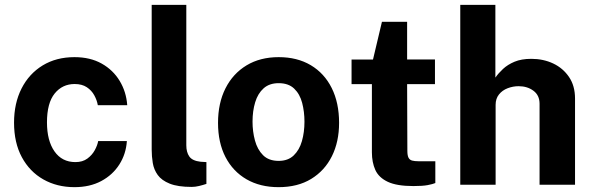

<svg xmlns="http://www.w3.org/2000/svg" viewBox="-20 -763 2451 793"><path d="M287.5 10Q215.5 10 159 -22Q102.5 -54 70.2 -113.8Q38 -173.5 38 -256.5Q38 -336.5 69 -397.5Q100 -458.5 156.2 -492.8Q212.5 -527 287.5 -527Q352.5 -527 399.8 -500.5Q447 -474 474.2 -429Q501.5 -384 505.5 -328.5H384Q380.5 -349 369.5 -369.2Q358.5 -389.5 338.5 -402.8Q318.5 -416 288.5 -416Q237.5 -416 205.8 -376.8Q174 -337.5 174 -257.5Q174 -182 205 -137.8Q236 -93.5 291.5 -93.5Q321 -93.5 340.8 -108Q360.5 -122.5 371.5 -142.8Q382.5 -163 385.5 -180.5H504Q500.5 -127 473 -83.8Q445.5 -40.5 398.2 -15.2Q351 10 287.5 10Z M771.5 9Q714.5 9 681 -4.5Q647.5 -18 631.5 -40.2Q615.5 -62.5 611 -89.8Q606.5 -117 606.5 -145V-743H749.5V-163Q749.5 -134.5 761.8 -116.8Q774 -99 808 -95L832.5 -93.5V-3.5Q817.5 1.5 802 5.2Q786.5 9 771.5 9Z M1130.5 10Q1054.5 10 998.2 -22.5Q942 -55 911.2 -114.5Q880.5 -174 880.5 -255.5Q880.5 -337 911.2 -398Q942 -459 998.2 -493Q1054.5 -527 1131 -527Q1207.5 -527 1263.5 -493.8Q1319.5 -460.5 1350 -399.5Q1380.5 -338.5 1380.5 -255.5Q1380.5 -177.5 1350.8 -117.8Q1321 -58 1265.2 -24Q1209.5 10 1130.5 10ZM1131 -98.5Q1169.5 -98.5 1193 -121Q1216.5 -143.5 1227 -180.2Q1237.5 -217 1237.5 -260.5Q1237.5 -301.5 1228 -338Q1218.5 -374.5 1195 -397Q1171.5 -419.5 1131 -419.5Q1092.5 -419.5 1068.8 -398.2Q1045 -377 1034 -340.8Q1023 -304.5 1023 -260.5Q1023 -220 1033 -182.8Q1043 -145.5 1066.5 -122Q1090 -98.5 1131 -98.5Z M1687.5 5.5Q1619 5.5 1581.8 -12Q1544.5 -29.5 1530.2 -61Q1516 -92.5 1516 -134V-415.5H1432V-517H1520.5L1557.5 -673H1661.5V-517.5H1776.5V-415.5H1661.5L1662.5 -140Q1662.5 -121 1667.2 -111.8Q1672 -102.5 1682.2 -99.8Q1692.5 -97 1708.5 -97H1778V-7Q1767.5 -2.5 1746.5 1.5Q1725.5 5.5 1687.5 5.5Z M1881 0V-743H2026V-442.5Q2038.5 -460.5 2057.5 -478.2Q2076.5 -496 2105 -508Q2133.5 -520 2174.5 -520Q2224 -520 2264.8 -500.8Q2305.5 -481.5 2330.2 -445Q2355 -408.5 2355 -356V0H2208.5V-334.5Q2208.5 -369.5 2183.2 -388.2Q2158 -407 2122 -407Q2098.5 -407 2076.5 -398.5Q2054.5 -390 2040.8 -372.8Q2027 -355.5 2027 -330V0Z"/></svg>

Font: Public Sans Thin
Style: Bold
Weight: 700
Version: Version 2.001